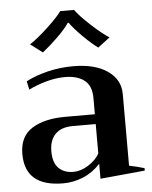

<svg xmlns="http://www.w3.org/2000/svg" viewBox="-54 -802 677 857"><g transform="rotate(-5 284.5 -373.5)"><path d="M101 -621Q134 -642 181.5 -686Q229 -730 248 -757H310Q329 -730 376.5 -686Q424 -642 457 -621L403 -580Q371 -604 335 -640Q299 -676 281 -702H277Q260 -676 223.5 -640.5Q187 -605 155 -580ZM24 -136Q24 -215 80 -250Q136 -285 228 -285H362V-358Q362 -412 330.5 -437Q299 -462 243 -462Q203 -462 159.5 -450Q116 -438 80 -420L72 -458Q116 -481 171 -494Q226 -507 284 -507Q381 -507 437.5 -468Q494 -429 494 -364V-43Q532 -35 562 -26V-15L362 4V-63Q328 -26 284.5 -8Q241 10 195 10Q24 10 24 -136ZM362 -109V-241H259Q207 -241 180.5 -213.5Q154 -186 154 -137Q154 -86 178.5 -61.5Q203 -37 245 -37Q277 -37 311 -58Q345 -79 362 -109Z"/></g></svg>

Font: Trirong SemiBold
Style: Regular
Weight: 600
Designer: Katatrad Team
Foundry: CadsonDemak
Version: Version 1.001